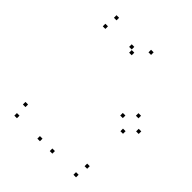

<svg xmlns="http://www.w3.org/2000/svg" viewBox="-215 -909 1052 1052"><g transform="rotate(45 311.5 -382.5)"><path d="M623.3 -400.8V-420.8H603.3V-400.8ZM561.8 -460.5V-480.5H541.8V-460.5ZM500.3 -400.8V-420.8H480.3V-400.8ZM561.8 -340.7V-360.7H541.8V-340.7ZM365 -755V-775H345V-755ZM97.2 -755V-775H77.2V-755ZM87.2 -678.7V-698.7H67.2V-678.7ZM291.3 -678.7V-698.7H271.3V-678.7ZM268.8 -701.2V-721.2H248.8V-701.2ZM268.8 10V-10H248.8V10ZM365 10V-10H345V10ZM548.5 10V-10H528.5V10ZM558.5 -66.3V-86.3H538.5V-66.3ZM80.5 -66.3V-86.3H60.5V-66.3ZM90.5 10V-10H70.5V10Z"/></g></svg>

Font: Monaspace Argon Dots Var
Style: Regular
Weight: 400
Designer: Riley Cran and the Lettermatic Team
Version: Version 1.100 (Monaspace Argon Dots)